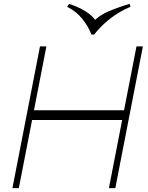

<svg xmlns="http://www.w3.org/2000/svg" viewBox="-20 -969 764 989"><path d="M137 -351 147 -401H627L617 -351ZM44 0 186 -730H219L77 0ZM541 0 683 -730H716L574 0ZM648 -949 652 -934Q593 -909 546 -872Q499 -835 465 -791H451Q434 -835 403 -873Q372 -911 326 -934L336 -949Q368 -939 395.5 -925Q423 -911 444.5 -893.5Q466 -876 477 -855L460 -856Q488 -889 541.5 -911.5Q595 -934 648 -949Z"/></svg>

Font: Savate ExtraLight
Style: Italic
Weight: 200
Italic angle: -11°
Designer: Max Esnée
Foundry: Plomb Type
Version: Version 2.000